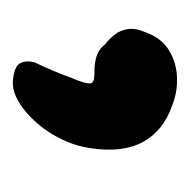

<svg xmlns="http://www.w3.org/2000/svg" viewBox="-18 -148 306 311"><g transform="rotate(90 135.5 8.0)"><path d="M108.5 140.5Q86 138 81.5 128.2Q77 118.5 80.5 105.5Q86.5 93 93.5 76.8Q100.5 60.5 105.5 46Q110.5 35 113 26Q115.5 17 114 13Q111.5 10 107 9.2Q102.5 8.5 94.5 8.5Q81 8.5 69.8 4.8Q58.5 1 51.5 -8.5Q42.5 -15.5 35.2 -24.8Q28 -34 26.5 -46.8Q25 -59.5 32.5 -76Q41.5 -100.5 61.5 -112.5Q81.5 -124.5 105.2 -125.2Q129 -126 150 -117.5Q191 -103.5 209.2 -70.5Q227.5 -37.5 219.5 15Q217 33 209.8 51Q202.5 69 192 84.5Q181.5 100 169.5 111.5Q155.5 125.5 139.8 133.8Q124 142 108.5 140.5Z"/></g></svg>

Font: Gluten SemiBold
Style: Regular
Weight: 600
Designer: Tyler Finck
Foundry: Etcetera Type Company
Version: Version 1.300